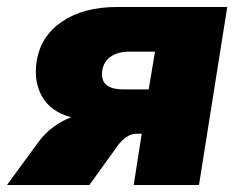

<svg xmlns="http://www.w3.org/2000/svg" viewBox="-55 -530 684 550"><path d="M-35 0 55 -123Q74 -149 99 -167Q124 -185 149 -194Q90 -210 65.5 -253.5Q41 -297 50 -354Q61 -426 122.5 -468Q184 -510 281 -510H596L515 0H328L351 -147H336Q321 -147 306.5 -137Q292 -127 281 -111L201 0ZM298 -274H371L389 -382H316Q283 -382 262.5 -368Q242 -354 238 -328Q230 -274 298 -274Z"/></svg>

Font: Winston Black
Style: Italic
Weight: 900
Italic angle: -9°
Designer: Original fonts by Vernon Adams / Changes by Cristiano Sobral
Foundry: VOriginal fonts by Vernon Adams / Changes by Cristiano Sobral
Version: Version 2.503;July 17, 2020;FontCreator 13.0.0.2655 64-bit